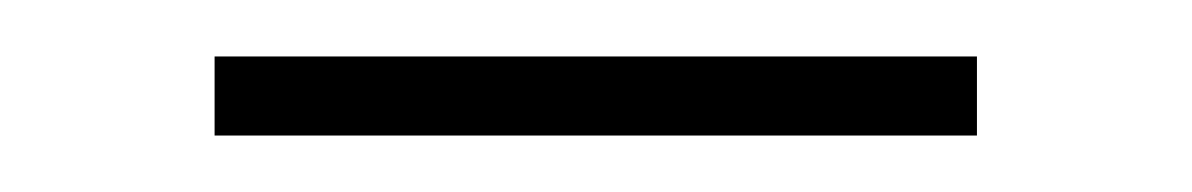

<svg xmlns="http://www.w3.org/2000/svg" viewBox="-20 -605 422 68"><path d="M56 -585H326V-557H56Z"/></svg>

Font: Maitree ExtraLight
Style: Regular
Weight: 275
Designer: CadsonDemak Team
Foundry: CadsonDemak
Version: Version 1.003